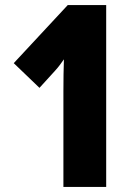

<svg xmlns="http://www.w3.org/2000/svg" viewBox="-20 -800 536 754"><path d="M397 -66H229V-441Q229 -476 229.5 -507.5Q230 -539 231 -567Q224 -557 215.5 -545.5Q207 -534 196 -522L135 -455L34 -552L246 -780H397Z"/></svg>

Font: Noto Sans Malayalam UI ExtraCondensed Black
Style: Regular
Weight: 900
Width: 2
Designer: Jelle Bosma - Monotype Design Team
Foundry: Monotype Imaging Inc.
Version: Version 2.104; ttfautohint (v1.8.4.7-5d5b)